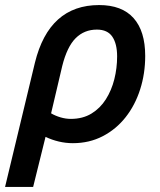

<svg xmlns="http://www.w3.org/2000/svg" viewBox="-52 -554 632 759"><path d="M-32 185 86 -306Q114 -420 177.5 -477Q241 -534 340 -534Q430 -534 476 -482.5Q522 -431 522 -333Q522 -263 502 -200.5Q482 -138 444.5 -90.5Q407 -43 354 -15.5Q301 12 236 12Q208 12 180.5 5.5Q153 -1 128 -13L79 185ZM228 -84Q275 -84 309.5 -105Q344 -126 366.5 -161.5Q389 -197 400 -241Q411 -285 411 -331Q411 -381 392 -409Q373 -437 331 -437Q281 -437 247 -403Q213 -369 194 -293L150 -106Q167 -96 187.5 -90Q208 -84 228 -84Z"/></svg>

Font: Ubuntu Sans Mono Medium
Style: Italic
Weight: 500
Italic angle: -13.5°
Monospace: yes
Designer: Dalton Maag Ltd
Foundry: Dalton Maag Ltd
Version: Version 1.006